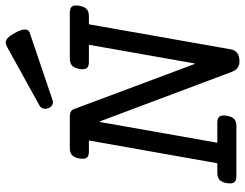

<svg xmlns="http://www.w3.org/2000/svg" viewBox="-112 -730 853 668"><g transform="rotate(-90 314.0 -396.5)"><path d="M628.4 -558.1Q628.4 -550.8 627.4 -546.4Q624 -528.3 615.7 -520.8Q607.4 -513.2 590.8 -513.2H563L475.6 -18.1Q473.1 -4.9 462.9 2.9Q452.6 10.7 434.1 10.7Q407.2 10.7 397.5 -16.1L225.1 -475.1H223.1L150.9 -66.4H219.7Q233.4 -66.4 239.5 -61.5Q245.6 -56.6 245.6 -44.9Q245.6 -37.6 244.6 -33.2Q241.7 -15.1 233.4 -7.6Q225.1 0 208.5 0H35.6Q22 0 15.6 -5.1Q9.3 -10.3 9.3 -22Q9.3 -25.4 10.3 -33.2Q13.7 -51.3 22 -58.8Q30.3 -66.4 46.9 -66.4H79.6L158.7 -513.2H121.1Q107.4 -513.2 101.3 -518.1Q95.2 -522.9 95.2 -534.7Q95.2 -542 96.2 -546.4Q99.6 -564.5 107.9 -572Q116.2 -579.6 132.8 -579.6H242.2Q262.7 -579.6 267.6 -565.9L424.8 -145.5H426.8L491.7 -513.2H432.6Q418.9 -513.2 412.8 -518.1Q406.7 -522.9 406.7 -534.7Q406.7 -542 407.7 -546.4Q411.1 -564.5 419.4 -572Q427.7 -579.6 444.3 -579.6H602.5Q616.2 -579.6 622.3 -574.7Q628.4 -569.8 628.4 -558.1ZM499.5 -802.7Q507.3 -802.7 515.4 -795.4Q523.4 -788.1 532.7 -771Q544.9 -749.5 544.9 -735.8Q544.9 -722.7 532.7 -718.8L297.9 -639.2Q293.9 -638.2 292 -638.2Q285.2 -638.2 279.3 -642.8Q273.4 -647.5 271 -654.8Q269 -659.2 269 -665.5Q269 -678.7 280.3 -685.1L483.4 -797.4Q492.7 -802.7 499.5 -802.7Z"/></g></svg>

Font: Courier Prime
Style: Italic
Weight: 400
Italic angle: -10°
Designer: Alan Dague-Greene
Foundry: Quote-Unquote Apps
Version: Version 3.018